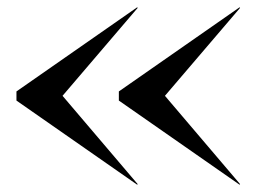

<svg xmlns="http://www.w3.org/2000/svg" viewBox="-20 -650 734 525"><path d="M431 -388 636.5 -146.5 635 -145 305 -375V-400L635 -630L636.5 -628.5ZM151 -388 356.5 -146.5 355 -145 25 -375V-400L355 -630L356.5 -628.5Z"/></svg>

Font: Bodoni* 72pt
Style: Regular
Weight: 400
Version: Version 2.3